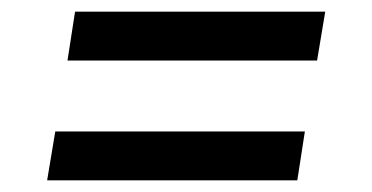

<svg xmlns="http://www.w3.org/2000/svg" viewBox="-20 -505 640 330"><path d="M96 -401 109 -485H539L525 -401ZM61 -195 75 -279H504L491 -195Z"/></svg>

Font: Iosevka SS04 Medium Extended
Style: Italic
Weight: 500
Width: 7
Italic angle: -9°
Monospace: yes
Designer: Belleve Invis
Foundry: Belleve Invis
Version: Version 19.0.0; ttfautohint (v1.8.4)